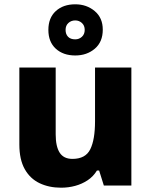

<svg xmlns="http://www.w3.org/2000/svg" viewBox="-20 -863 703 893"><path d="M591 -549V0H463L441 -70H431Q414 -42 387.5 -24.5Q361 -7 329.5 1.5Q298 10 264 10Q208 10 164 -11Q120 -32 95 -76.5Q70 -121 70 -191V-549H239V-238Q239 -182 257.5 -153Q276 -124 317 -124Q378 -124 400 -169Q422 -214 422 -299V-549ZM330 -605Q274 -605 239.5 -636.5Q205 -668 205 -724Q205 -780 239.5 -811.5Q274 -843 330 -843Q383 -843 420.5 -811.5Q458 -780 458 -725Q458 -668 421 -636.5Q384 -605 330 -605ZM330 -680Q348 -680 361 -692Q374 -704 374 -724Q374 -744 361 -756Q348 -768 330 -768Q311 -768 298 -756Q285 -744 285 -724Q285 -704 296.5 -692Q308 -680 330 -680Z"/></svg>

Font: Noto Sans Cham ExtraBold
Style: Regular
Weight: 800
Version: Version 2.002